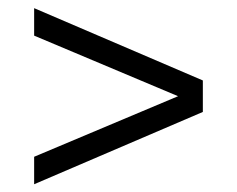

<svg xmlns="http://www.w3.org/2000/svg" viewBox="-20 -577 590 478"><path d="M65 -118.3V-186.7L423.3 -337.5L65 -488.3V-556.7L485 -376.7V-298.3Z"/></svg>

Font: Funnel Sans Light
Style: Regular
Weight: 300
Designer: NORD ID, Kristian Moeller
Foundry: Dicotype
Version: Version 1.000